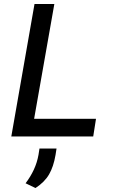

<svg xmlns="http://www.w3.org/2000/svg" viewBox="-20 -688 575 968"><path d="M37 0 154 -668H254L152 -89H464L450 0ZM159 260 109 236Q134 203 150.5 167.5Q167 132 174 93L179 61H265L260 93Q250 152 227.5 191Q205 230 159 260Z"/></svg>

Font: Gantari Medium
Style: Italic
Weight: 500
Italic angle: -10°
Designer: Anugrah Pasau
Foundry: Lafontype
Version: Version 1.000